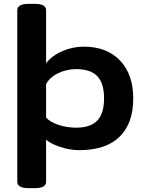

<svg xmlns="http://www.w3.org/2000/svg" viewBox="-20 -774 757 1000"><path d="M131 206Q99 206 84.5 197.5Q70 189 70 173V-721Q70 -737 84.5 -745.5Q99 -754 131 -754H159Q191 -754 205.5 -745.5Q220 -737 220 -721V-445Q253 -486 306.5 -508.5Q360 -531 416 -531Q536 -531 605 -459Q674 -387 674 -261Q674 -131 602.5 -61.5Q531 8 394 8Q356 8 320.5 -1Q285 -10 258.5 -22.5Q232 -35 220 -47V173Q220 189 205.5 197.5Q191 206 159 206ZM377 -109Q451 -109 486.5 -146Q522 -183 522 -261Q522 -341 486.5 -377.5Q451 -414 377 -414Q326 -414 281.5 -392Q237 -370 220 -335V-162Q239 -139 283.5 -124Q328 -109 377 -109Z"/></svg>

Font: Asap Expanded
Style: Bold
Weight: 700
Width: 7
Designer: Pablo Cosgaya
Foundry: Omnibus-Type
Version: Version 3.001; ttfautohint (v1.8.4.7-5d5b)